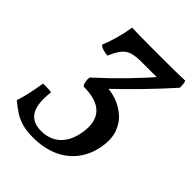

<svg xmlns="http://www.w3.org/2000/svg" viewBox="-207 -781 892 892"><g transform="rotate(45 239.5 -334.5)"><path d="M167 9Q125 9 95.5 0.5Q66 -8 42 -23.5Q18 -39 -8 -61Q4 -95 12 -135Q20 -175 24 -201Q37 -202 52 -201.5Q67 -201 79 -199Q69 -114 93 -76.5Q117 -39 173 -39Q231 -39 267.5 -74Q304 -109 314 -173Q326 -247 290 -286Q254 -325 167 -325Q160 -333 157.5 -347.5Q155 -362 157 -374Q225 -436 285 -497.5Q345 -559 394 -617L409 -596H274Q239 -596 215.5 -589Q192 -582 176 -562.5Q160 -543 144 -505Q129 -505 113.5 -510Q98 -515 90 -523Q103 -553 115 -595.5Q127 -638 133 -678Q153 -677 181.5 -676.5Q210 -676 242 -676Q274 -676 305 -676Q336 -676 364 -676Q392 -676 421 -676.5Q450 -677 482 -678Q488 -660 487 -637Q433 -576 372 -513.5Q311 -451 243 -386L239 -400Q272 -400 308.5 -387.5Q345 -375 375.5 -348.5Q406 -322 420 -280Q434 -238 422 -179Q410 -121 376 -78.5Q342 -36 289 -13.5Q236 9 167 9Z"/></g></svg>

Font: Vollkorn
Style: Italic
Weight: 400
Italic angle: -11°
Designer: Friedrich Althausen
Foundry: Friedrich Althausen
Version: Version 5.001